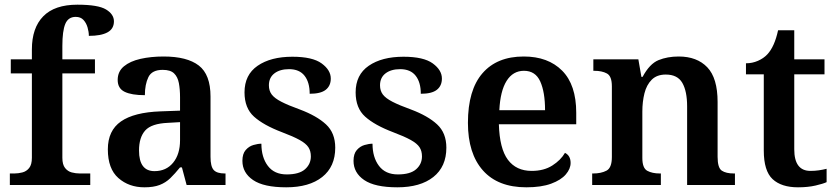

<svg xmlns="http://www.w3.org/2000/svg" viewBox="-20 -789 3567 819"><path d="M22 0V-49H41Q58 -49 75.5 -53.5Q93 -58 104.5 -72.5Q116 -87 116 -116V-476H26V-536H116V-578Q116 -670 164.5 -719.5Q213 -769 310 -769Q399 -769 432.5 -748.5Q466 -728 466 -698Q466 -666 438.5 -651Q411 -636 359 -636Q359 -653 353.5 -672Q348 -691 336 -704Q324 -717 303 -717Q271 -717 258.5 -687Q246 -657 246 -593V-536H385V-476H246V-116Q246 -87 257.5 -72.5Q269 -58 286 -53.5Q303 -49 321 -49H365V0Z M596 10Q530 10 485 -29.5Q440 -69 440 -152Q440 -232 496 -271Q552 -310 665 -314L748 -317V-374Q748 -408 743 -434.5Q738 -461 722.5 -476Q707 -491 674 -491Q628 -491 613 -460Q598 -429 598 -383Q541 -383 511.5 -397.5Q482 -412 482 -448Q482 -484 508.5 -506Q535 -528 579.5 -538Q624 -548 678 -548Q778 -548 828 -509.5Q878 -471 878 -377V-120Q878 -79 891.5 -64Q905 -49 939 -49H942V0H776L756 -75H748Q726 -48 706.5 -29Q687 -10 661 0Q635 10 596 10ZM639 -59Q689 -59 718.5 -95Q748 -131 748 -191V-268L696 -265Q626 -262 599.5 -232.5Q573 -203 573 -147Q573 -59 639 -59Z M1201 10Q1105 10 1059.5 -21Q1014 -52 1014 -103Q1014 -133 1028 -149Q1042 -165 1061 -170.5Q1080 -176 1095 -176Q1095 -118 1122.5 -81.5Q1150 -45 1203 -45Q1256 -45 1281 -67Q1306 -89 1306 -122Q1306 -145 1295.5 -161Q1285 -177 1258 -192Q1231 -207 1183 -225Q1104 -255 1063.5 -291.5Q1023 -328 1023 -395Q1023 -470 1079 -508.5Q1135 -547 1227 -547Q1313 -547 1352 -518.5Q1391 -490 1391 -454Q1391 -423 1369.5 -406Q1348 -389 1301 -389Q1301 -438 1279 -466Q1257 -494 1213 -494Q1174 -494 1150.5 -476Q1127 -458 1127 -425Q1127 -402 1139 -386Q1151 -370 1180 -355Q1209 -340 1259 -322Q1331 -295 1370.5 -258.5Q1410 -222 1410 -159Q1410 -78 1354.5 -34Q1299 10 1201 10Z M1675 10Q1579 10 1533.5 -21Q1488 -52 1488 -103Q1488 -133 1502 -149Q1516 -165 1535 -170.5Q1554 -176 1569 -176Q1569 -118 1596.5 -81.5Q1624 -45 1677 -45Q1730 -45 1755 -67Q1780 -89 1780 -122Q1780 -145 1769.5 -161Q1759 -177 1732 -192Q1705 -207 1657 -225Q1578 -255 1537.5 -291.5Q1497 -328 1497 -395Q1497 -470 1553 -508.5Q1609 -547 1701 -547Q1787 -547 1826 -518.5Q1865 -490 1865 -454Q1865 -423 1843.5 -406Q1822 -389 1775 -389Q1775 -438 1753 -466Q1731 -494 1687 -494Q1648 -494 1624.5 -476Q1601 -458 1601 -425Q1601 -402 1613 -386Q1625 -370 1654 -355Q1683 -340 1733 -322Q1805 -295 1844.5 -258.5Q1884 -222 1884 -159Q1884 -78 1828.5 -34Q1773 10 1675 10Z M2225 10Q2104 10 2040 -62Q1976 -134 1976 -265Q1976 -405 2038 -476.5Q2100 -548 2214 -548Q2318 -548 2378 -487.5Q2438 -427 2438 -308V-259H2108Q2111 -155 2146.5 -107.5Q2182 -60 2248 -60Q2300 -60 2336 -83Q2372 -106 2390 -137Q2414 -125 2414 -94Q2414 -69 2393.5 -45Q2373 -21 2331 -5.5Q2289 10 2225 10ZM2305 -319Q2305 -396 2284.5 -441.5Q2264 -487 2215 -487Q2168 -487 2141 -444Q2114 -401 2110 -319Z M2506 0V-49H2510Q2544 -49 2567 -61Q2590 -73 2590 -119V-421Q2590 -464 2569 -475.5Q2548 -487 2515 -487H2511V-536H2703L2716 -461H2721Q2751 -517 2789 -532.5Q2827 -548 2875 -548Q2953 -548 2997 -502Q3041 -456 3041 -354V-120Q3041 -73 3059 -61Q3077 -49 3111 -49H3115V0H2911V-335Q2911 -400 2890.5 -435.5Q2870 -471 2820 -471Q2782 -471 2760 -449Q2738 -427 2729 -391Q2720 -355 2720 -313V-115Q2720 -72 2741 -60.5Q2762 -49 2795 -49H2799V0Z M3384 10Q3313 10 3275.5 -25Q3238 -60 3238 -147V-472H3162V-519Q3189 -519 3213 -529.5Q3237 -540 3253 -557Q3284 -590 3299 -660H3368V-536H3497V-472H3368V-152Q3368 -60 3437 -60Q3456 -60 3473 -62.5Q3490 -65 3506 -69V-12Q3491 -5 3458.5 2.5Q3426 10 3384 10Z"/></svg>

Font: Noto Serif NP Hmong SemiBold
Style: Regular
Weight: 600
Designer: Dalton Maag Ltd
Foundry: Dalton Maag Ltd
Version: Version 1.001; ttfautohint (v1.8.4.7-5d5b)